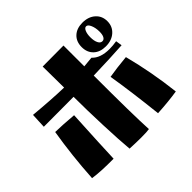

<svg xmlns="http://www.w3.org/2000/svg" viewBox="-186 -1026 1292 1292"><g transform="rotate(-45 460.0 -380.5)"><path d="M624 -681Q624 -733 656.5 -763.5Q689 -794 744 -794Q800 -794 835 -763Q870 -732 870 -682Q870 -632 834.5 -600.5Q799 -569 743 -569Q688 -569 656 -599.5Q624 -630 624 -681ZM369 30Q361 -55 355 -207.5Q349 -360 349 -483L65 -482L70 -590Q232 -575 348 -572L346 -774L545 -775V-577L620 -584Q661 -539 748 -539Q779 -539 816 -545L823 -500Q717 -493 546 -488Q546 -113 554 29Q534 33 476 33Q431 33 369 30ZM783 -669Q783 -705 771.5 -732Q760 -759 744 -759Q730 -759 721 -738.5Q712 -718 712 -687Q712 -652 722.5 -631Q733 -610 751 -610Q766 -610 774.5 -625.5Q783 -641 783 -669ZM620 -402Q690 -414 787 -423Q838 -226 861 -22Q780 -9 673 -3Q647 -241 620 -402ZM50 -8Q62 -210 94 -403Q158 -402 264 -393Q258 -281 252 -159Q246 -37 245 2Q122 3 50 -8Z"/></g></svg>

Font: Otomanopee
Style: Regular
Weight: 400
Designer: Das Ende der Wildnis
Foundry: Gutenberg Labo
Version: Version 3.000